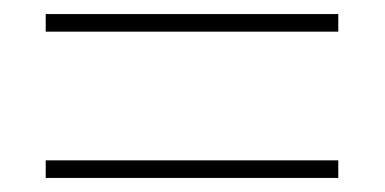

<svg xmlns="http://www.w3.org/2000/svg" viewBox="-20 -489 547 273"><path d="M45 -444H461V-469H45ZM45 -236H461V-261H45Z"/></svg>

Font: Noto Sans Gujarati SemiCondensed Thin
Style: Regular
Weight: 100
Width: 4
Designer: Jelle Bosma - Monotype Design Team, Universal Thirst
Foundry: Monotype Imaging Inc.
Version: Version 2.106